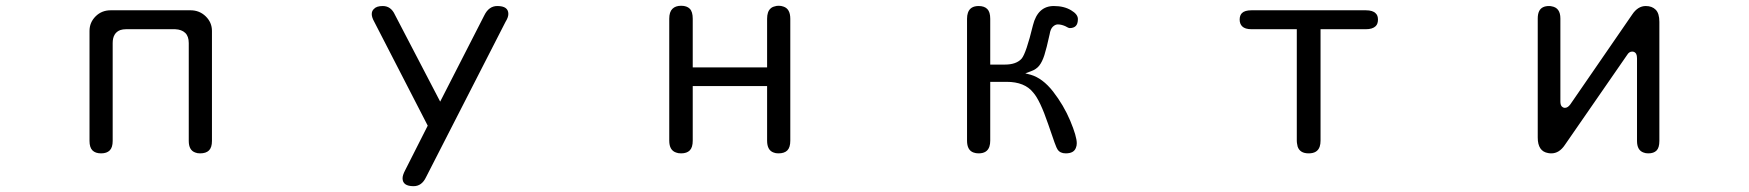

<svg xmlns="http://www.w3.org/2000/svg" viewBox="-20 -514 6040 663"><path d="M631.8 -27.3Q631.8 4.9 654.3 12.7Q661.1 15.6 670.9 15.6Q691.4 15.6 701.7 5.4Q711.9 -4.9 711.9 -27.3V-407.2Q711.9 -436.5 690.4 -457.5Q668.9 -478.5 637.7 -478.5H362.3Q331.1 -478.5 310.1 -457.5Q289.1 -436.5 289.1 -407.2V-27.3Q289.1 -4.9 299.3 5.4Q309.6 15.6 329.1 15.6Q348.6 15.6 358.9 5.4Q369.1 -4.9 369.1 -27.3V-365.2Q369.1 -400.4 395.5 -410.2Q404.3 -413.1 415 -413.1H585Q607.4 -412.1 619.6 -400.4Q631.8 -388.7 631.8 -365.2Z M1272.5 -438.5 1457 -80.1 1378.9 74.2Q1370.1 90.8 1370.1 101.6Q1370.1 128.9 1408.2 128.9Q1436.5 128.9 1451.2 97.7L1725.6 -438.5Q1735.4 -454.1 1735.4 -465.8Q1735.4 -493.2 1697.3 -493.2Q1668 -493.2 1652.3 -460.9L1500 -163.1L1343.8 -462.9Q1330.1 -493.2 1301.8 -493.2Q1280.3 -493.2 1271.5 -483.4Q1263.7 -476.6 1263.7 -465.3Q1263.7 -454.1 1272.5 -438.5Z M2628.9 -449.2V-281.2H2372.1V-449.2Q2372.1 -473.6 2361.8 -483.9Q2351.6 -494.1 2332 -494.1Q2312.5 -494.1 2301.8 -483.4Q2291 -472.7 2291 -449.2V-28.3Q2291 4.9 2314.5 12.7Q2321.3 15.6 2332 15.6Q2351.6 15.6 2361.8 5.4Q2372.1 -4.9 2372.1 -28.3V-216.8H2628.9V-28.3Q2628.9 4.9 2651.4 12.7Q2658.2 15.6 2668 15.6Q2688.5 15.6 2698.7 5.4Q2709 -4.9 2709 -28.3V-449.2Q2709 -483.4 2685.5 -491.2Q2677.7 -494.1 2669.4 -494.1Q2661.1 -494.1 2656.2 -492.2Q2646.5 -490.2 2640.6 -484.4Q2628.9 -473.6 2628.9 -449.2Z M3450.2 -291H3399.4V-449.2Q3399.4 -472.7 3389.2 -482.9Q3378.9 -493.2 3359.4 -493.2Q3330.1 -493.2 3322.3 -469.7Q3319.3 -460.9 3319.3 -449.2V-28.3Q3319.3 4.9 3341.8 12.7Q3349.6 15.6 3359.4 15.6Q3388.7 15.6 3396.5 -7.8Q3399.4 -16.6 3399.4 -28.3V-231.4H3456.1Q3518.6 -231.4 3547.9 -194.3Q3571.3 -168 3599.6 -85Q3627 -2.9 3631.8 2Q3640.6 15.6 3660.2 15.6Q3688.5 15.6 3695.3 -3.9Q3698.2 -10.7 3698.2 -19.5Q3698.2 -43 3675.8 -96.7Q3653.3 -150.4 3616.2 -198.2Q3580.1 -244.1 3539.1 -255.9L3520.5 -260.7L3539.1 -267.6Q3558.6 -274.4 3568.8 -287.6Q3579.1 -300.8 3586.4 -323.7Q3593.8 -346.7 3604.5 -395.5Q3607.4 -414.1 3615.7 -421.9Q3624 -429.7 3632.8 -429.7Q3644.5 -429.7 3658.2 -423.8Q3669.9 -417 3673.8 -417Q3687.5 -417 3694.8 -424.3Q3702.1 -431.6 3702.1 -448.2Q3702.1 -464.8 3678.7 -478.5Q3654.3 -493.2 3619.1 -493.2Q3563.5 -493.2 3546.9 -426.8Q3523.4 -330.1 3507.8 -311.5Q3489.3 -291 3450.2 -291Z M4537.1 -7.8Q4540 -16.6 4540 -28.3V-413.1H4696.3Q4719.7 -413.1 4730.5 -423.8Q4738.3 -431.6 4738.3 -446.3Q4738.3 -460.9 4730.5 -467.8Q4720.7 -478.5 4696.3 -478.5H4301.8Q4278.3 -478.5 4268.6 -468.8Q4260.7 -460.9 4260.7 -446.3Q4260.7 -431.6 4269.5 -422.9Q4279.3 -413.1 4301.8 -413.1H4458V-28.3Q4458 -22.5 4459 -17.6Q4460 -12.7 4460.9 -7.8Q4468.8 15.6 4499 15.6Q4529.3 15.6 4537.1 -7.8Z M5632.8 -312.5V-27.3Q5632.8 4.9 5655.3 12.7Q5662.1 15.6 5671.9 15.6Q5690.4 15.6 5700.2 5.9Q5710 -3.9 5710 -27.3V-438.5Q5710 -467.8 5697.3 -480.5Q5684.6 -493.2 5663.1 -493.2Q5635.7 -493.2 5616.2 -463.9L5402.3 -153.3Q5393.6 -141.6 5383.8 -141.6Q5377.9 -141.6 5373 -146.5Q5368.2 -151.4 5368.2 -164.1V-450.2Q5368.2 -487.3 5337.9 -492.2Q5334 -493.2 5329.1 -493.2Q5303.7 -493.2 5294.9 -475.6Q5290 -465.8 5290 -450.2V-39.1Q5290 8.8 5326.2 14.6Q5331.1 15.6 5336.9 15.6Q5364.3 15.6 5383.8 -13.7L5598.6 -324.2Q5605.5 -335.9 5616.2 -335.9Q5625 -335.9 5629.9 -328.1Q5632.8 -322.3 5632.8 -312.5Z"/></svg>

Font: FakePearl
Style: Light
Weight: 350
Version: Version 1.2